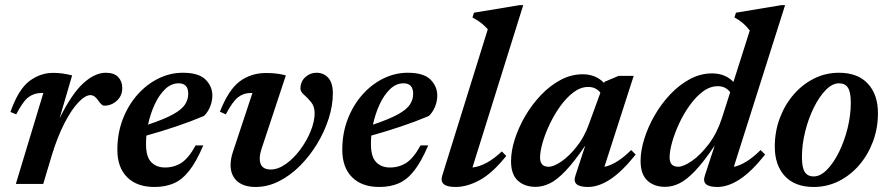

<svg xmlns="http://www.w3.org/2000/svg" viewBox="-20 -732 3540 764"><path d="M152.5 -362H145Q116.5 -362 94.2 -346Q72 -330 44.5 -277L21.5 -286.5Q53 -376 96.5 -409Q140 -442 191 -442Q212 -442 229.2 -439.5Q246.5 -437 267 -432L217 -261Q265.5 -359 311.5 -400.8Q357.5 -442.5 401 -442.5Q434 -442.5 450.2 -425.5Q466.5 -408.5 466.5 -381.5Q466.5 -351 445 -331.2Q423.5 -311.5 394.5 -311.5Q384.5 -311.5 371 -332Q356.5 -353.5 340 -353.5Q319.5 -353.5 292 -324.8Q264.5 -296 236.5 -241.8Q208.5 -187.5 185.5 -112L152 0H43Z M789 -153.5Q761.5 -89 733.2 -53Q705 -17 671.5 -2.5Q638 12 594.5 12Q525 12 486 -26.8Q447 -65.5 447 -136Q447 -201.5 468.5 -257.5Q490 -313.5 526.8 -355Q563.5 -396.5 610.2 -419.5Q657 -442.5 707.5 -442.5Q770.5 -442.5 797.8 -415.5Q825 -388.5 825 -351.5Q825 -329 815.8 -306.8Q806.5 -284.5 791.5 -270.5Q739.5 -248.5 680.8 -228.8Q622 -209 562.5 -192.5Q561 -175 561 -158.5Q561 -108 581.8 -86.8Q602.5 -65.5 636.5 -65.5Q673 -65.5 701.8 -84Q730.5 -102.5 758.5 -153.5ZM691 -400.5Q661 -400.5 636.8 -377Q612.5 -353.5 595.2 -315.8Q578 -278 569 -236Q634.5 -258 669 -277.2Q703.5 -296.5 716.2 -316.2Q729 -336 729 -358.5Q729 -400.5 691 -400.5Z M1304.5 -361.5Q1304.5 -312 1287.8 -259.8Q1271 -207.5 1241.5 -159Q1212 -110.5 1173.2 -71.8Q1134.5 -33 1089.5 -10.5Q1044.5 12 997 12Q949.5 12 923.5 -11.2Q897.5 -34.5 897.5 -75.5Q897.5 -99 906.5 -126.5L984.5 -362H977Q949.5 -362 927.8 -345.5Q906 -329 878.5 -277L855 -287.5Q889.5 -375 934 -408.2Q978.5 -441.5 1039 -441.5Q1063 -441.5 1082 -439Q1101 -436.5 1117.5 -432L1021.5 -142Q1013.5 -117.5 1013.5 -101Q1013.5 -57.5 1057 -57.5Q1086.5 -57.5 1117.5 -79.5Q1148.5 -101.5 1174.2 -136Q1200 -170.5 1216 -209.5Q1232 -248.5 1232 -282.5Q1232 -308.5 1217.8 -325.8Q1203.5 -343 1189.5 -355.2Q1175.5 -367.5 1175.5 -379Q1175.5 -407.5 1194.8 -425Q1214 -442.5 1239 -442.5Q1268.5 -442.5 1286.5 -422Q1304.5 -401.5 1304.5 -361.5Z M1684 -153.5Q1656.5 -89 1628.2 -53Q1600 -17 1566.5 -2.5Q1533 12 1489.5 12Q1420 12 1381 -26.8Q1342 -65.5 1342 -136Q1342 -201.5 1363.5 -257.5Q1385 -313.5 1421.8 -355Q1458.5 -396.5 1505.2 -419.5Q1552 -442.5 1602.5 -442.5Q1665.5 -442.5 1692.8 -415.5Q1720 -388.5 1720 -351.5Q1720 -329 1710.8 -306.8Q1701.5 -284.5 1686.5 -270.5Q1634.5 -248.5 1575.8 -228.8Q1517 -209 1457.5 -192.5Q1456 -175 1456 -158.5Q1456 -108 1476.8 -86.8Q1497.5 -65.5 1531.5 -65.5Q1568 -65.5 1596.8 -84Q1625.5 -102.5 1653.5 -153.5ZM1586 -400.5Q1556 -400.5 1531.8 -377Q1507.5 -353.5 1490.2 -315.8Q1473 -278 1464 -236Q1529.5 -258 1564 -277.2Q1598.5 -296.5 1611.2 -316.2Q1624 -336 1624 -358.5Q1624 -400.5 1586 -400.5Z M1921 -615.5Q1908 -630 1894.2 -640.8Q1880.5 -651.5 1860 -662.5L1866 -681.5L2047 -711.5H2062L1860 -65.5Q1915.5 -71.5 1977 -129.5L1994.5 -111.5Q1939 -42.5 1888.8 -15.2Q1838.5 12 1792.5 12Q1725 12 1740 -34Z M2269.5 -32.5 2309 -153Q2264.5 -87.5 2230.2 -51.8Q2196 -16 2167.5 -2.2Q2139 11.5 2111.5 11.5Q2067.5 11.5 2040.5 -13.2Q2013.5 -38 2013.5 -90.5Q2013.5 -131.5 2028.5 -178.2Q2043.5 -225 2070.2 -270.8Q2097 -316.5 2132.8 -354Q2168.5 -391.5 2210.8 -414Q2253 -436.5 2298.5 -436.5Q2350.5 -436.5 2383.5 -402L2385.5 -406.5L2441.5 -430H2501.5L2385 -68Q2435.5 -79 2491.5 -135L2509.5 -117Q2455 -49 2408.5 -18.5Q2362 12 2319.5 12Q2254.5 12 2269.5 -32.5ZM2129 -105Q2129 -68.5 2163 -68.5Q2183.5 -68.5 2214 -89.5Q2244.5 -110.5 2274.2 -147.8Q2304 -185 2322 -234L2369 -363Q2362.5 -372.5 2350.2 -379.2Q2338 -386 2320.5 -386Q2290.5 -386 2262.5 -365Q2234.5 -344 2210.2 -310.5Q2186 -277 2167.8 -238.8Q2149.5 -200.5 2139.2 -164.8Q2129 -129 2129 -105Z M3024.5 -117Q2970.5 -49 2923.8 -18.5Q2877 12 2834.5 12Q2769.5 12 2784.5 -32.5L2824 -153Q2779.5 -87 2745.5 -51.5Q2711.5 -16 2683 -2.2Q2654.5 11.5 2626.5 11.5Q2583 11.5 2556 -13.5Q2529 -38.5 2529 -91.5Q2529 -132.5 2543.8 -179.8Q2558.5 -227 2585 -273Q2611.5 -319 2647.2 -356.8Q2683 -394.5 2725.2 -417.2Q2767.5 -440 2813.5 -440Q2865.5 -440 2898.5 -406L2963.5 -610.5Q2938.5 -644 2902.5 -662.5L2908.5 -681.5L3089 -711.5H3104L2900 -68Q2950.5 -79 3006.5 -135ZM2644.5 -105.5Q2644.5 -68.5 2678.5 -68.5Q2700 -68.5 2733.5 -91.8Q2767 -115 2799.8 -158Q2832.5 -201 2852 -260L2885.5 -365Q2878.5 -375 2866.2 -382Q2854 -389 2836 -389Q2805.5 -389 2777.2 -368Q2749 -347 2724.8 -313.2Q2700.5 -279.5 2682.5 -240.8Q2664.5 -202 2654.5 -166.2Q2644.5 -130.5 2644.5 -105.5Z M3318.5 -442.5Q3393 -442.5 3433.2 -399.2Q3473.5 -356 3473.5 -281.5Q3473.5 -222 3453.8 -169Q3434 -116 3399 -75.2Q3364 -34.5 3317.5 -11.2Q3271 12 3218 12Q3143.5 12 3103.2 -31.2Q3063 -74.5 3063 -148.5Q3063 -208.5 3082.8 -261.5Q3102.5 -314.5 3137.5 -355.2Q3172.5 -396 3218.8 -419.2Q3265 -442.5 3318.5 -442.5ZM3218 -30Q3244.5 -30 3270.8 -56.8Q3297 -83.5 3318.5 -127Q3340 -170.5 3352.8 -222.2Q3365.5 -274 3365.5 -323.5Q3365.5 -365 3354.2 -382.8Q3343 -400.5 3318.5 -400.5Q3292 -400.5 3265.8 -373.8Q3239.5 -347 3218 -303.2Q3196.5 -259.5 3183.8 -208Q3171 -156.5 3171 -106.5Q3171 -65.5 3182.2 -47.8Q3193.5 -30 3218 -30Z"/></svg>

Font: Newsreader 16pt SemiBold
Style: Italic
Weight: 600
Italic angle: -17°
Designer: Hugues Gentile
Foundry: Production Type
Version: Version 1.003; ttfautohint (v1.8.3)